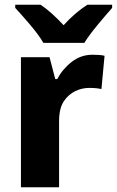

<svg xmlns="http://www.w3.org/2000/svg" viewBox="-20 -786 491 806"><path d="M368.2 -556.2C335.9 -556.2 307.1 -546.4 281.2 -526.4C255.4 -506.3 234.9 -481.9 220.2 -454.1H211.9L188 -545.9H67.9V0H228V-277.8C228 -312.5 234.4 -340.3 247.6 -360.4C273.4 -400.4 316.4 -417 355 -417C377.9 -417 395.5 -414.6 405.8 -412.1L418.9 -551.8C408.7 -555.2 385.3 -556.2 368.2 -556.2ZM346.7 -766.1C313.5 -744.6 278.8 -715.8 247.1 -680.2C213.4 -715.8 183.1 -744.6 149.9 -766.1H43.9V-752.9C61 -734.4 82 -710.9 106 -682.6C129.9 -654.3 148.9 -628.9 162.1 -606H334C348.1 -628.9 367.2 -654.3 391.1 -683.1C415 -711.9 434.6 -734.9 450.7 -752.9V-766.1Z"/></svg>

Font: Avrile Sans
Style: Bold
Weight: 700
Designer: Monotype Design Team, Google (font), Stefan Peev (BGR Cyrillic), Cristiano Sobral (main changes)
Foundry: The Avrile Sans Project Authors
Version: Version 3.110